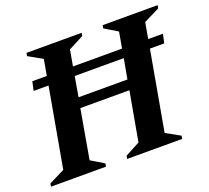

<svg xmlns="http://www.w3.org/2000/svg" viewBox="-128 -802 1028 945"><g transform="rotate(-20 385.5 -330.0)"><path d="M-14 0 -11 -16 71 -57 145 -472H67L77 -519H153L168 -603L95 -644L98 -660H387L384 -644L305 -603L290 -519H547L562 -603L494 -644L497 -660H785L782 -644L699 -603L684 -519H761L751 -472H676L602 -57L676 -16L673 0H385L388 -16L465 -57L511 -314H254L209 -57L277 -16L274 0ZM264 -367H520L539 -472H282Z"/></g></svg>

Font: Spectral
Style: Bold Italic
Weight: 700
Italic angle: -10°
Designer: Jean-Baptiste Levee
Foundry: Production Type
Version: Version 2.001